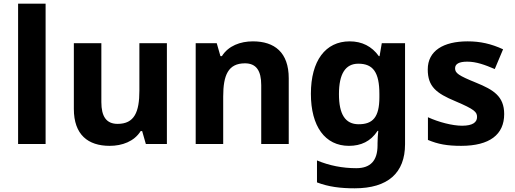

<svg xmlns="http://www.w3.org/2000/svg" viewBox="-20 -780 2789 1040"><path d="M227 0V-760H78V0Z M884 -546H735V-289C735 -173 708 -109 617 -109C556 -109 529 -149 529 -227V-546H380V-190C380 -50 457 10 574 10C642 10 707 -14 742 -70H750L770 0H884Z M1350 -556C1282 -556 1217 -532 1182 -476H1174L1154 -546H1040V0H1189V-257C1189 -373 1216 -437 1307 -437C1368 -437 1395 -397 1395 -319V0H1544V-356C1544 -496 1467 -556 1350 -556Z M1874 -556C1743 -556 1664 -451 1664 -272C1664 -95 1741 10 1870 10C1935 10 1988 -14 2025 -71H2029C2027 -52 2025 -26 2025 -4V7C2025 90 1987 131 1910 131C1835 131 1764 117 1697 89V208C1760 232 1824 240 1901 240C2081 240 2174 157 2174 1V-546H2048L2036 -476H2032C1994 -529 1941 -556 1874 -556ZM1921 -435C2001 -435 2035 -388 2035 -271V-253C2035 -145 1999 -107 1923 -107C1850 -107 1816 -161 1816 -270C1816 -380 1851 -435 1921 -435Z M2711 -162C2711 -259 2652 -294 2559 -332C2463 -371 2445 -384 2445 -410C2445 -434 2467 -446 2511 -446C2560 -446 2606 -429 2660 -406L2705 -513C2640 -543 2581 -556 2513 -556C2382 -556 2297 -505 2297 -404C2297 -311 2343 -275 2446 -232C2552 -187 2564 -173 2564 -146C2564 -118 2541 -99 2483 -99C2431 -99 2357 -118 2298 -145V-22C2353 1 2402 10 2478 10C2632 10 2711 -51 2711 -162Z"/></svg>

Font: Noto Sans Lisu
Style: Bold
Weight: 700
Designer: Monotype Design Team. David Williams.
Foundry: Monotype Imaging Inc.
Version: Version 2.102